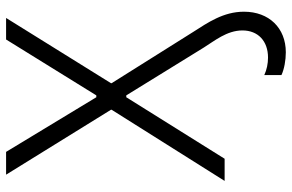

<svg xmlns="http://www.w3.org/2000/svg" viewBox="-180 -560 936 615"><g transform="rotate(-90 287.5 -252.0)"><path d="M558 62C558 -4 523 -54 493 -101L329 -362V-364L538 -700H469L290 -411H284L109 -700H36L244 -364V-362L16 0H87L284 -315H290L443 -67C464 -33 498 7 498 57C498 107 464 139 411 139C392 139 372 135 355 127V182C374 191 403 196 428 196C506 196 558 142 558 62Z"/></g></svg>

Font: Fixel Text Light
Style: Regular
Weight: 300
Width: 4
Designer: AlfaBravo + MacPaw
Foundry: Kyrylo Tkachov, Marchela Mozhyna, Serhii Makarenko, Maria Weinstein, Zakhar Kryvoshyya
Version: Version 1.211